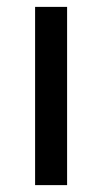

<svg xmlns="http://www.w3.org/2000/svg" viewBox="-20 -538 297 558"><path d="M82 0V-518H175V0Z"/></svg>

Font: IBM Plex Sans Devanagari Text
Style: Regular
Weight: 450
Designer: Mike Abbink, Paul van der Laan, Pieter van Rosmalen, Erin McLaughlin
Foundry: Bold Monday
Version: Version 1.1